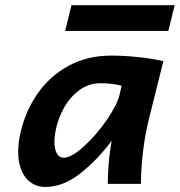

<svg xmlns="http://www.w3.org/2000/svg" viewBox="-20 -721 705 753"><path d="M412.1 -131.3 418 -168.9Q361.3 -92.8 294.2 -40.3Q227.1 12.2 157.7 12.2Q126 12.2 101.8 -4.4Q77.6 -21 64.5 -52Q51.3 -83 51.3 -126Q51.3 -165 62.5 -209.5Q82.5 -290 129.2 -356.4Q175.8 -422.9 249 -462.9Q322.3 -502.9 416.5 -502.9Q468.8 -502.9 524.7 -496.8Q580.6 -490.7 620.6 -481L564.5 -256.3Q547.4 -187 540 -118.9Q532.7 -50.8 532.7 0H402.8Q402.8 -27.3 405 -63.2Q407.2 -99.1 412.1 -131.3ZM374 -394.5Q327.6 -394.5 290.5 -366.9Q253.4 -339.4 230 -296.4Q206.5 -253.4 197.8 -207Q193.4 -185.1 193.4 -165.5Q193.4 -136.7 202.6 -119.6Q211.9 -102.5 230.5 -102.5Q260.3 -102.5 308.8 -146.7Q357.4 -190.9 398.7 -250.5Q439.9 -310.1 449.2 -350.6L457 -384.8Q420.9 -394.5 374 -394.5ZM260.3 -700.7H665L640.1 -599.6H235.4Z"/></svg>

Font: Lesson One
Style: Bold Italic
Weight: 700
Italic angle: -14°
Designer: But Ko, Victor Gaultney, Annie Olsen, Julie Remington, Don Collingsworth, Eric Hays, Becca Hirsbrunner
Version: Version 1.100